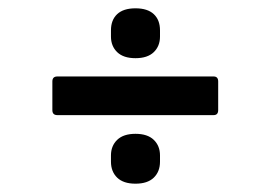

<svg xmlns="http://www.w3.org/2000/svg" viewBox="-20 -531 612 462"><path d="M118 -254Q106 -254 106 -266V-335Q106 -347 118 -347H494Q505 -347 505 -335V-266Q505 -254 494 -254ZM306 -89Q277 -89 262 -103.5Q247 -118 247 -142V-157Q247 -180 262 -194.5Q277 -209 306 -209Q335 -209 350 -194.5Q365 -180 365 -157V-142Q365 -118 350 -103.5Q335 -89 306 -89ZM306 -391Q277 -391 262 -405.5Q247 -420 247 -443V-458Q247 -483 262 -497Q277 -511 306 -511Q335 -511 350 -497Q365 -483 365 -458V-443Q365 -420 350 -405.5Q335 -391 306 -391Z"/></svg>

Font: Sofia Sans Semi Condensed
Style: Bold Italic
Weight: 700
Italic angle: -9°
Version: Version 4.100